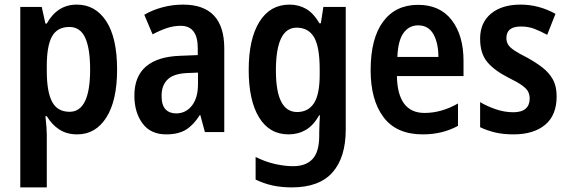

<svg xmlns="http://www.w3.org/2000/svg" viewBox="-20 -573 2465 833"><path d="M313 -553Q394 -553 441 -481Q488 -409 488 -271Q488 -137 441.5 -63.5Q395 10 315 10Q270 10 237.5 -11Q205 -32 183 -69H177Q180 -44 181.5 -23.5Q183 -3 183 11V240H68V-543H161L177 -471H183Q229 -553 313 -553ZM281 -456Q229 -456 206 -415.5Q183 -375 183 -287V-265Q183 -175 206 -131.5Q229 -88 282 -88Q371 -88 371 -271Q371 -363 349.5 -409.5Q328 -456 281 -456Z M774 -553Q953 -553 953 -363V0H869L849 -74H847Q820 -31 787 -10.5Q754 10 701 10Q633 10 598 -38Q563 -86 563 -158Q563 -242 614 -285Q665 -328 763 -331L838 -334V-364Q838 -461 764 -461Q734 -461 705 -451.5Q676 -442 642 -424L606 -509Q642 -530 685.5 -541.5Q729 -553 774 -553ZM790 -256Q732 -253 706.5 -227.5Q681 -202 681 -157Q681 -117 698 -99Q715 -81 744 -81Q786 -81 812.5 -114.5Q839 -148 839 -208V-258Z M1236 -553Q1276 -553 1308 -534.5Q1340 -516 1366 -472H1372L1383 -543H1480V-11Q1480 110 1422.5 175Q1365 240 1246 240Q1202 240 1164 232Q1126 224 1089 206V108Q1131 129 1173 138.5Q1215 148 1252 148Q1307 148 1336 117Q1365 86 1365 15V3Q1365 -14 1366 -35Q1367 -56 1368 -73H1365Q1339 -28 1306 -9Q1273 10 1232 10Q1149 10 1104 -63.5Q1059 -137 1059 -269Q1059 -404 1105.5 -478.5Q1152 -553 1236 -553ZM1267 -453Q1177 -453 1177 -267Q1177 -87 1269 -87Q1317 -87 1342 -125Q1367 -163 1367 -250V-272Q1367 -370 1342.5 -411.5Q1318 -453 1267 -453Z M1794 -552Q1889 -552 1940 -485.5Q1991 -419 1991 -309V-243H1702Q1705 -83 1822 -83Q1895 -83 1967 -124V-27Q1900 10 1814 10Q1700 10 1644 -64.5Q1588 -139 1588 -268Q1588 -406 1642 -479Q1696 -552 1794 -552ZM1794 -463Q1755 -463 1731 -430.5Q1707 -398 1704 -326H1882Q1882 -386 1860.5 -424.5Q1839 -463 1794 -463Z M2395 -155Q2395 -73 2345 -31.5Q2295 10 2208 10Q2164 10 2129.5 2Q2095 -6 2063 -21V-130Q2093 -112 2131 -99Q2169 -86 2207 -86Q2243 -86 2260.5 -101.5Q2278 -117 2278 -145Q2278 -161 2272 -174Q2266 -187 2246.5 -201.5Q2227 -216 2186 -236Q2125 -267 2094 -304Q2063 -341 2063 -405Q2063 -475 2110.5 -514Q2158 -553 2238 -553Q2318 -553 2390 -513L2354 -422Q2326 -437 2299.5 -447.5Q2273 -458 2240 -458Q2177 -458 2177 -408Q2177 -393 2184 -380.5Q2191 -368 2211 -354.5Q2231 -341 2269 -322Q2305 -302 2333.5 -280Q2362 -258 2378.5 -228.5Q2395 -199 2395 -155Z"/></svg>

Font: Noto Sans Malayalam Condensed SemiBold
Style: Regular
Weight: 600
Width: 3
Designer: Jelle Bosma - Monotype Design Team
Foundry: Monotype Imaging Inc.
Version: Version 2.104; ttfautohint (v1.8.4.7-5d5b)